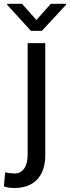

<svg xmlns="http://www.w3.org/2000/svg" viewBox="-57 -749 358 983"><path d="M84.5 -528.3H174.8V43.5Q174.8 126 133.3 169.7Q91.8 213.4 17.6 213.4Q2.4 213.4 -10.5 211.7Q-23.4 210 -37.1 205.1L-30.3 132.8Q-22.9 135.7 -6.1 137.5Q10.7 139.2 17.6 139.2Q48.8 139.2 66.7 113.8Q84.5 88.4 84.5 43.5ZM55.7 -729.5 129.4 -646.5 203.1 -729.5H281.2V-724.6L157.2 -590.8H101.6L-20.5 -724.6V-729.5Z"/></svg>

Font: RobotoDEMO
Style: Regular
Weight: 400
Designer: Christian Robertson
Foundry: Google
Version: Version 2.136